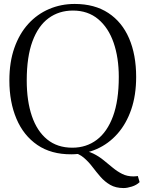

<svg xmlns="http://www.w3.org/2000/svg" viewBox="-20 -771 738 973"><path d="M606.5 182Q566.5 182 538.5 165.8Q510.5 149.5 489.2 125Q468 100.5 448.2 74.5Q428.5 48.5 404.5 28Q380.5 7.5 347 1L385.5 -10Q423.5 -7 452.5 7.2Q481.5 21.5 505.2 41Q529 60.5 551.8 79.2Q574.5 98 599.5 110.5Q624.5 123 656.5 123Q664.5 123 669.5 122.2Q674.5 121.5 678.5 121L687.5 152Q672 167 648.2 174.5Q624.5 182 606.5 182ZM341.5 11Q239.5 11.5 169.5 -36.2Q99.5 -84 63.5 -168.8Q27.5 -253.5 27.5 -363.5Q27.5 -456.5 52.8 -528.2Q78 -600 123.2 -649.8Q168.5 -699.5 228.8 -725.2Q289 -751 358.5 -751Q459.5 -751 529 -705.2Q598.5 -659.5 634.2 -576.5Q670 -493.5 670 -381Q670 -288.5 645 -216Q620 -143.5 575.2 -93Q530.5 -42.5 470.8 -16Q411 10.5 341.5 11ZM346.5 -22.5Q417.5 -22.5 470.5 -62.5Q523.5 -102.5 552.8 -182Q582 -261.5 582 -381Q582 -478.5 555.8 -554.5Q529.5 -630.5 477.5 -674Q425.5 -717.5 349.5 -717.5Q279 -717.5 226.2 -678.8Q173.5 -640 144.5 -561.5Q115.5 -483 115.5 -363.5Q115.5 -259.5 141.5 -183Q167.5 -106.5 219 -64.5Q270.5 -22.5 346.5 -22.5Z"/></svg>

Font: Merriweather 96pt Light
Style: Regular
Weight: 300
Version: Version 2.100